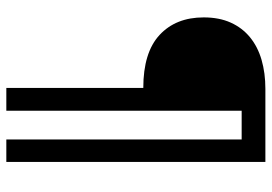

<svg xmlns="http://www.w3.org/2000/svg" viewBox="-146 -534 859 607"><g transform="rotate(90 283.5 -230.5)"><path d="M421 179V-565H330V179H258V-254Q146 -254 90.5 -305.5Q35 -357 35 -445Q35 -494 51.5 -530.5Q68 -567 98 -591.5Q128 -616 169.5 -628Q211 -640 261 -640H492V179Z"/></g></svg>

Font: Ek Mukta Medium
Style: Regular
Weight: 500
Designer: Girish Dalvi and Yashodeep Gholap
Foundry: Ek Type
Version: Version 2.538;PS 1.002;hotconv 16.6.51;makeotf.lib2.5.65220;